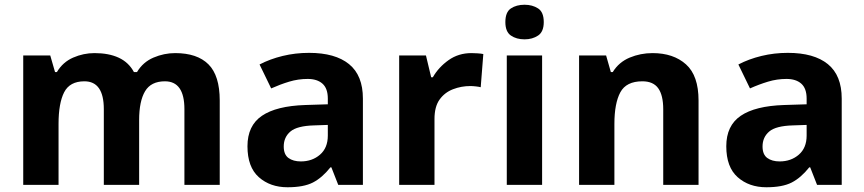

<svg xmlns="http://www.w3.org/2000/svg" viewBox="-20 -780 3646 810"><path d="M719 -556Q812 -556 859.5 -508.5Q907 -461 907 -356V0H758V-319.4Q758 -437 675.8 -437Q617 -437 592 -395Q567 -353 567 -273.5V0H418V-319.4Q418 -437 336 -437Q274.3 -437 250.6 -390.7Q227 -344.4 227 -257.4V0H78V-546H192L212.2 -476H220Q245 -518 288.5 -537Q332 -556 378.7 -556Q439 -556 481 -536.5Q523 -517 545 -476H558Q583 -518 627.5 -537Q672 -556 719 -556Z M1284 -557Q1394 -557 1452.5 -509.5Q1511 -462 1511 -364V0H1407L1378 -74H1374Q1339 -30 1300 -10Q1261 10 1193 10Q1120 10 1072 -32.5Q1024 -75 1024 -163Q1024 -250 1085 -291.5Q1146 -333 1268 -337L1363 -340V-364Q1363 -407 1340.5 -427Q1318 -447 1278 -447Q1238 -447 1200 -435.5Q1162 -424 1124 -407L1075 -508Q1119 -531 1172.5 -544Q1226 -557 1284 -557ZM1305 -251Q1233 -249 1205 -225Q1177 -201 1177 -162Q1177 -128 1197 -113.5Q1217 -99 1249 -99Q1297 -99 1330 -127.5Q1363 -156 1363 -208V-253Z M1969 -556Q1980 -556 1995 -555Q2010 -554 2019 -552L2008 -412Q2001 -414 1987.5 -415.5Q1974 -417 1964 -417Q1926 -417 1891 -403.5Q1856 -390 1834.5 -360Q1813 -330 1813 -278V0H1664V-546H1777L1799 -454H1806Q1830 -496 1872 -526Q1914 -556 1969 -556Z M2267 -546V0H2118V-546ZM2193 -760Q2226 -760 2250 -744.5Q2274 -729 2274 -686.8Q2274 -646 2250 -630Q2226 -614 2193 -614Q2158.7 -614 2135.4 -630Q2112 -646 2112 -686.8Q2112 -729 2135.4 -744.5Q2158.7 -760 2193 -760Z M2733 -556Q2821 -556 2874 -508.5Q2927 -461 2927 -356V0H2778V-319Q2778 -378 2757 -407.5Q2736 -437 2690 -437Q2622 -437 2597 -390.5Q2572 -344 2572 -257V0H2423V-546H2537L2557 -476H2565Q2591 -518 2636.5 -537Q2682 -556 2733 -556Z M3304 -557Q3414 -557 3472.5 -509.5Q3531 -462 3531 -364V0H3427L3398 -74H3394Q3359 -30 3320 -10Q3281 10 3213 10Q3140 10 3092 -32.5Q3044 -75 3044 -163Q3044 -250 3105 -291.5Q3166 -333 3288 -337L3383 -340V-364Q3383 -407 3360.5 -427Q3338 -447 3298 -447Q3258 -447 3220 -435.5Q3182 -424 3144 -407L3095 -508Q3139 -531 3192.5 -544Q3246 -557 3304 -557ZM3325 -251Q3253 -249 3225 -225Q3197 -201 3197 -162Q3197 -128 3217 -113.5Q3237 -99 3269 -99Q3317 -99 3350 -127.5Q3383 -156 3383 -208V-253Z"/></svg>

Font: Noto Sans Tai Tham
Style: Regular
Weight: 400
Designer: Monotype Design Team 2013. Revised by David WIlliams 2020
Foundry: Monotype Imaging Inc.
Version: Version 2.002